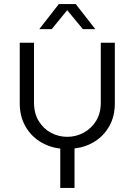

<svg xmlns="http://www.w3.org/2000/svg" viewBox="-20 -720 661 943"><path d="M276 203V10Q220 3 175 -25.5Q130 -54 103.5 -102Q77 -150 77 -213V-510H147V-216Q147 -163 170.5 -125Q194 -87 231 -67.5Q268 -48 310 -48Q353 -48 390.5 -68Q428 -88 451.5 -125.5Q475 -163 475 -216V-510H544V-213Q544 -149 517.5 -101.5Q491 -54 446 -25.5Q401 3 346 9V203ZM173 -577 269 -700H352L448 -577H387L310 -670L234 -577Z"/></svg>

Font: MuseoModerno Thin Light
Style: Regular
Weight: 300
Version: Version 1.003